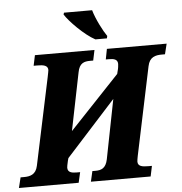

<svg xmlns="http://www.w3.org/2000/svg" viewBox="-80 -989 992 1047"><g transform="rotate(-5 416.5 -465.5)"><path d="M467 -771H530L533 -784C513 -812 477 -881 463 -931H309L306 -921C329 -884 407 -803 467 -771ZM-19 0H308L321 -57H302C276 -57 253 -61 253 -87C253 -93 255 -102 260 -125L264 -139L536 -439L472 -114C462 -65 436 -57 405 -57H388L375 0H702L714 -57H694C661 -57 637 -61 637 -87C637 -93 639 -103 642 -119L743 -600C753 -650 786 -657 821 -657H838L852 -714H525L514 -657H531C557 -657 579 -653 579 -627C579 -621 577 -601 573 -589L569 -573L296 -284L360 -600C369 -650 396 -657 428 -657H445L457 -714H131L119 -657H138C172 -657 197 -653 197 -627C197 -621 194 -612 190 -589L89 -112C79 -64 46 -57 14 -57H-5Z"/></g></svg>

Font: Noto Serif SemiCondensed Extra
Style: Italic
Weight: 800
Width: 4
Italic angle: -12°
Designer: Monotype Design Team
Foundry: Monotype Imaging Inc.
Version: Version 1.901